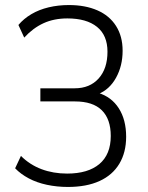

<svg xmlns="http://www.w3.org/2000/svg" viewBox="-20 -733 586 761"><path d="M249 8Q206 8 166 -0.5Q126 -9 94 -26Q62 -43 40 -66L63 -115Q98 -80 144.5 -62.5Q191 -45 246 -45Q329 -45 374 -83Q419 -121 419 -194Q419 -261 383.5 -296Q348 -331 277 -331H140V-383H276Q336 -383 371 -422Q406 -461 406 -528Q406 -593 364.5 -626.5Q323 -660 247 -660Q194 -660 152.5 -641Q111 -622 76 -584L53 -634Q74 -659 104.5 -677Q135 -695 173 -704Q211 -713 253 -713Q318 -713 366 -692Q414 -671 440 -630Q466 -589 466 -532Q466 -472 440 -425Q414 -378 369 -360V-365Q422 -349 451 -303.5Q480 -258 480 -191Q480 -129 453 -84Q426 -39 374.5 -15.5Q323 8 249 8Z"/></svg>

Font: Nunito Sans 10pt Condensed Light
Style: Regular
Weight: 300
Width: 3
Designer: Vernon Adams
Foundry: Vernon Adams
Version: Version 3.101;gftools[0.9.27]